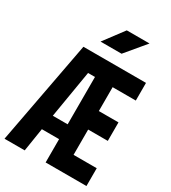

<svg xmlns="http://www.w3.org/2000/svg" viewBox="-225 -1064 1049 1177"><g transform="rotate(30 300.0 -475.0)"><path d="M0 0 137 -730H580V-605H416V-436H555V-305H416V-126H580V0H291V-165H169L143 0ZM186 -270H291V-605H242ZM212 -810 317 -950H478L361 -810Z"/></g></svg>

Font: Tiny ExtraBold
Style: Regular
Weight: 800
Designer: Philipp Nurullin, Konstantin Bulenkov
Foundry: JetBrains
Version: Version 2.251; ttfautohint (v1.8.4.7-5d5b)